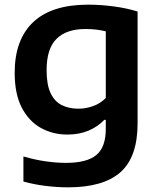

<svg xmlns="http://www.w3.org/2000/svg" viewBox="-20 -574 682 824"><path d="M272 230Q226.5 230 176.8 224Q127 218 80.5 205V97.5Q130.5 112 176.8 118.5Q223 125 262.5 125Q353 125 393.5 91.2Q434 57.5 434 -20.5V-59.5H427.5Q399.5 -30 359.5 -13.2Q319.5 3.5 269 3.5Q207.5 3.5 156.2 -24.5Q105 -52.5 74 -111Q43 -169.5 43 -261.5Q43 -403.5 122.2 -478.8Q201.5 -554 358.5 -554Q411.5 -554 468 -546.5Q524.5 -539 570.5 -524.5V-45Q570.5 100 497 165Q423.5 230 272 230ZM316.5 -107.5Q348 -107.5 379.2 -118.5Q410.5 -129.5 434 -153.5V-439.5Q416.5 -444 394.2 -446.8Q372 -449.5 346.5 -449.5Q265 -449.5 222.5 -407.2Q180 -365 180 -273Q180 -210.5 197.2 -174.2Q214.5 -138 245.2 -122.8Q276 -107.5 316.5 -107.5Z"/></svg>

Font: Encode Sans SemiExpanded SemiExpanded SemiBold
Style: Regular
Weight: 600
Width: 6
Designer: Multiple Designers
Foundry: Impallari Type
Version: Version 3.000; ttfautohint (v1.8.3) -l 8 -r 50 -G 200 -x 14 